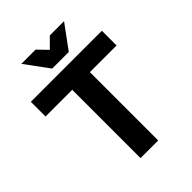

<svg xmlns="http://www.w3.org/2000/svg" viewBox="-253 -1022 1145 1145"><g transform="rotate(-45 319.5 -450.0)"><path d="M245 0V-576H20V-700H619V-576H394V0ZM250 -750 140 -900H260L319 -839L380 -900H500L390 -750Z"/></g></svg>

Font: Golos Text SemiBold
Style: Regular
Weight: 600
Designer: A.Korolkova, Vitaly Kuzmin
Foundry: ParaType Ltd
Version: Version 2.004